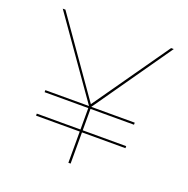

<svg xmlns="http://www.w3.org/2000/svg" viewBox="-119 -771 865 884"><g transform="rotate(20 313.0 -329.0)"><path d="M532 -278V-268H319V-163H532V-153H319V0H308V-153H94V-163H308V-268H94V-278H308L41 -658H54L313 -289L572 -658H585L319 -278Z"/></g></svg>

Font: Ysabeau Infant Hairline
Style: Regular
Weight: 100
Designer: Christian Thalmann (Catharsis Fonts)
Version: Version 0.003